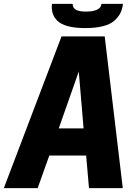

<svg xmlns="http://www.w3.org/2000/svg" viewBox="-55 -970 716 990"><path d="M383.8 -825.2Q331.1 -825.2 295.2 -835Q259.3 -844.7 241.2 -862.5Q223.1 -880.4 216.6 -901.6Q210 -922.9 212.9 -950.2H319.8Q318.8 -930.2 335.7 -920.2Q352.5 -910.2 388.2 -910.2Q424.8 -910.2 446 -920.4Q467.3 -930.7 467.8 -950.2H579.1Q575.7 -922.4 565.2 -901.6Q554.7 -880.9 533.7 -862.5Q512.7 -844.2 474.9 -834.7Q437 -825.2 383.8 -825.2ZM262.2 -782.2H484.9L578.1 0H403.8L389.2 -168H199.2L139.2 0H-35.2ZM351.1 -601.1 248 -308.1H376Z"/></svg>

Font: Cooper Hewitt
Style: Bold Italic
Weight: 712
Designer: Village Type and Design LLC
Foundry: Cooper Hewitt Smithsonian Design Museum
Version: 1.000